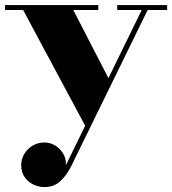

<svg xmlns="http://www.w3.org/2000/svg" viewBox="-26 -480 682 760"><path d="M264 -440.5 410 -157.5 315 25 65.5 -440.5H-6V-460H363V-440.5ZM635.5 -460V-440.5H558.5L256 177.5Q238.5 213 213.2 236.8Q188 260.5 149.5 260.5Q128 260.5 107 250.8Q86 241 72 221.8Q58 202.5 58 174.5Q58 149 70.8 128.2Q83.5 107.5 104.2 95.8Q125 84 150 84Q172.5 84 192 95.8Q211.5 107.5 223.8 127.5Q236 147.5 235 173.5L535 -440.5H438V-460Z"/></svg>

Font: Bodoni Moda 11pt ExtraBold
Style: Regular
Weight: 800
Designer: Owen Earl
Foundry: indestructible type
Version: Version 2.004